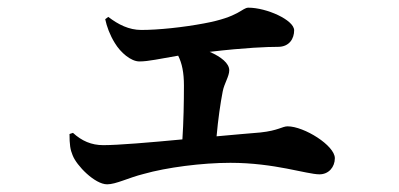

<svg xmlns="http://www.w3.org/2000/svg" viewBox="-20 -509 1040 500"><path d="M254 -459C258 -440 266 -418 279 -397C294 -372 321 -349 343 -349C367 -349 396 -356 444 -364C454 -344 459 -320 459 -286C459 -244 458 -191 455 -146C371 -138 287 -131 249 -131C218 -131 193 -142 170 -163L161 -160C161 -133 163 -119 169 -105C179 -78 227 -29 259 -29C282 -29 314 -46 354 -56C414 -73 506 -85 580 -85C695 -85 779 -55 812 -55C836 -55 852 -74 852 -97C852 -130 772 -180 729 -180C715 -180 705 -169 658 -164C631 -162 590 -158 544 -154C548 -199 554 -240 560 -271C564 -292 577 -310 577 -326C577 -344 556 -361 526 -374C620 -385 676 -387 704 -387C734 -387 746 -409 746 -430C746 -457 674 -489 627 -489C610 -489 604 -465 511 -448C458 -438 393 -431 348 -431C316 -431 288 -445 262 -465Z"/></svg>

Font: Source Han Serif
Style: Bold
Weight: 700
Designer: Ryoko NISHIZUKA 西塚涼子 (kana & ideographs); Frank Grießhammer (Latin, Greek & Cyrillic); Wenlong ZHANG 张文龙 (bopomofo); San
Foundry: Adobe Systems Incorporated
Version: Version 1.001;PS 1.001;hotconv 16.6.54;makeotf.lib2.5.65590